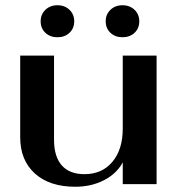

<svg xmlns="http://www.w3.org/2000/svg" viewBox="-20 -702 686 732"><path d="M57 -179V-490H186V-169Q186 -105 215.5 -71.5Q245 -38 302 -38Q369 -38 408.5 -85Q448 -132 448 -212V-490H577V0H448V-83Q425 -40 376.5 -15Q328 10 267 10Q169 10 113 -40.5Q57 -91 57 -179ZM135 -621Q135 -647 153 -664.5Q171 -682 199 -682Q227 -682 245 -664.5Q263 -647 263 -621Q263 -594 245 -577Q227 -560 199 -560Q171 -560 153 -577Q135 -594 135 -621ZM383 -621Q383 -647 401 -664.5Q419 -682 447 -682Q475 -682 493 -664.5Q511 -647 511 -621Q511 -594 493 -577Q475 -560 447 -560Q419 -560 401 -577Q383 -594 383 -621Z"/></svg>

Font: Fahkwang SemiBold
Style: Regular
Weight: 600
Designer: Suppakit Chalermlarp | Katatrad Co.,Ltd.
Foundry: Cadson Demak Co.,Ltd.
Version: Version 1.000; ttfautohint (v1.6)